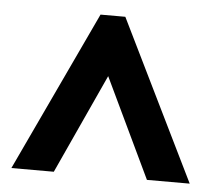

<svg xmlns="http://www.w3.org/2000/svg" viewBox="-40 -758 595 532"><g transform="rotate(5 257.5 -492.5)"><path d="M10 -270 219 -715H288L506 -270H387L255 -547L128 -270Z"/></g></svg>

Font: Noto Sans Lao Condensed
Style: Bold
Weight: 700
Width: 3
Designer: Monotype Design Team
Foundry: Monotype Imaging Inc.
Version: Version 2.003; ttfautohint (v1.8.4.7-5d5b)